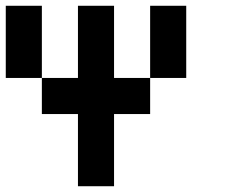

<svg xmlns="http://www.w3.org/2000/svg" viewBox="-20 -645 790 665"><path d="M375 0H250V-250H125V-375H0V-625H125V-375H250V-625H375V-375H500V-250H375ZM625 -375H500V-625H625Z"/></svg>

Font: Tiny5
Style: Regular
Weight: 400
Designer: Stefan Schmidt
Foundry: Made with Bits'n'Picas by Kreative Software
Version: Version 1.002; ttfautohint (v1.8.4.7-5d5b)